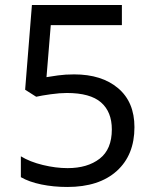

<svg xmlns="http://www.w3.org/2000/svg" viewBox="-20 -734 612 764"><path d="M275 -438Q385 -438 450 -383Q515 -328 515 -228Q515 -117 444.5 -53.5Q374 10 248 10Q193 10 144.5 0Q96 -10 63 -29V-112Q99 -90 150.5 -77.5Q202 -65 249 -65Q328 -65 376.5 -102.5Q425 -140 425 -219Q425 -289 382 -326.5Q339 -364 246 -364Q218 -364 182 -359Q146 -354 124 -349L80 -377L107 -714H465V-634H182L165 -427Q182 -430 211 -434Q240 -438 275 -438Z"/></svg>

Font: Noto Sans Vai
Style: Regular
Weight: 400
Designer: Monotype Design Team
Foundry: Monotype Imaging Inc.
Version: Version 2.001; ttfautohint (v1.8.4.7-5d5b)